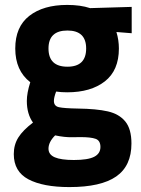

<svg xmlns="http://www.w3.org/2000/svg" viewBox="-20 -530 574 780"><path d="M515 -395 453 -400Q463 -367 463 -333Q463 -244 406 -199.5Q349 -155 253 -155Q229 -155 208 -158Q199 -134 199 -120Q199 -99 219.5 -94.5Q240 -90 296 -89Q372 -88 418 -77.5Q464 -67 489 -36.5Q514 -6 514 53Q514 144 452 187Q390 230 262 230Q155 230 95.5 198.5Q36 167 36 96Q36 58 54.5 28.5Q73 -1 114 -32Q89 -67 89 -120Q89 -152 103 -196Q42 -243 42 -333Q42 -421 99 -465.5Q156 -510 253 -510Q307 -510 346 -497L515 -502ZM330 -333Q330 -406 254 -406Q177 -406 177 -333Q177 -259 254 -259Q330 -259 330 -333ZM204 20Q177 47 177 74Q177 98 202.5 109Q228 120 280 120Q337 120 362.5 107Q388 94 388 67Q388 41 368.5 34Q349 27 307 27Q303 27 272.5 27.5Q242 28 204 20Z"/></svg>

Font: Cairo
Style: Bold
Weight: 700
Designer: Mohamed Gaber
Foundry: Kief Type Foundry
Version: Version 2.100